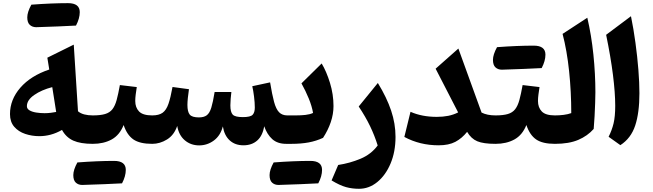

<svg xmlns="http://www.w3.org/2000/svg" viewBox="-20 -914 4149 1220"><path d="M293 -472.2 280.8 -547.4 448.7 -630.4 475.6 -207Q491.2 -193.4 515.4 -187Q539.6 -180.7 569.3 -180.7H569.8V0H569.3Q491.7 0 445.8 -20.5Q399.9 -41 374 -88.4Q337.9 -67.9 302 -58.3Q266.1 -48.8 230 -48.8Q182.6 -48.8 139.9 -63.2Q97.2 -77.6 70.3 -108.6Q43.5 -139.6 43.5 -189Q43.5 -281.2 109.4 -356.9Q175.3 -432.6 293 -472.2ZM312 -360.4Q244.1 -342.8 197.5 -310.5Q150.9 -278.3 150.9 -239.3Q150.9 -222.7 167.5 -212.9Q184.1 -203.1 209.7 -199Q235.4 -194.8 263.2 -194.8Q283.7 -194.8 303 -197.3Q322.3 -199.7 336.9 -202.6Q331.5 -238.3 325.4 -276.1Q319.3 -314 312 -360.4ZM462.9 -751.5Q440.4 -750 349.6 -746.1Q258.8 -742.2 210 -741.2Q185.5 -741.2 169.4 -755.9Q153.3 -770.5 153.3 -803.7Q153.3 -836.9 179.2 -884.3Q308.6 -894 412.1 -894Q486.8 -894 486.8 -836.9Q486.8 -796.9 462.9 -751.5Z M755.4 251Q732.9 252.4 642.1 256.3Q551.3 260.3 502.4 261.2Q478 261.2 461.9 246.6Q445.8 231.9 445.8 198.7Q445.8 165.5 471.7 118.2Q601.1 108.4 704.6 108.4Q779.3 108.4 779.3 165.5Q779.3 205.6 755.4 251ZM569.8 0Q559.6 0 554.4 -8.1Q549.3 -16.1 549.3 -37.6V-143.1Q549.3 -164.6 554.4 -172.6Q559.6 -180.7 569.8 -180.7Q618.2 -180.7 647.7 -189.5Q677.2 -198.2 694.1 -219.7Q710.9 -241.2 721.2 -278.6Q731.4 -315.9 741.7 -373.5L849.1 -360.8Q845.2 -336.4 842.3 -313.7Q839.4 -291 839.4 -272.5Q839.4 -231 863.5 -205.8Q887.7 -180.7 946.8 -180.7H947.3V0H946.8Q868.7 0 827.9 -27.8Q787.1 -55.7 765.6 -119.6Q740.2 -55.7 689.5 -27.8Q638.7 0 569.8 0Z M1526.9 9.3Q1473.6 9.3 1439.5 -22Q1405.3 -53.2 1396 -110.8Q1380.9 -52.2 1338.9 -21.2Q1296.9 9.8 1245.6 9.8Q1192.4 9.8 1154.3 -22.5Q1116.2 -54.7 1106 -113.8Q1086.4 -55.7 1041.3 -27.8Q996.1 0 947.3 0Q937 0 931.9 -8.1Q926.8 -16.1 926.8 -37.6V-143.1Q926.8 -164.6 931.9 -172.6Q937 -180.7 947.3 -180.7Q989.7 -180.7 1013.2 -197.5Q1036.6 -214.4 1050.3 -253.9Q1064 -293.5 1076.2 -361.3L1180.7 -347.2Q1176.3 -318.4 1173.6 -291.5Q1170.9 -264.6 1170.9 -247.1Q1170.9 -204.1 1185.5 -186Q1200.2 -168 1243.7 -168Q1275.9 -168 1293.9 -181.6Q1312 -195.3 1322.8 -230.5Q1333.5 -265.6 1343.8 -329.6H1450.2Q1447.8 -312 1445.8 -286.9Q1443.8 -261.7 1443.8 -244.6Q1443.8 -202.1 1458.5 -186Q1473.1 -169.9 1523.4 -169.9Q1571.3 -169.9 1585.2 -184.6Q1599.1 -199.2 1599.1 -230.5Q1599.1 -261.7 1594.2 -300.5Q1589.4 -339.4 1583 -366.2L1696.3 -390.6Q1709 -313 1721.4 -266.8Q1733.9 -220.7 1753.4 -200.7Q1772.9 -180.7 1805.7 -180.7H1816.9V0H1798.3Q1743.7 0 1710.4 -29.5Q1677.2 -59.1 1658.7 -111.8Q1648.9 -51.8 1614.5 -21.2Q1580.1 9.3 1526.9 9.3Z M2002.4 251Q1980 252.4 1889.2 256.3Q1798.3 260.3 1749.5 261.2Q1725.1 261.2 1709 246.6Q1692.9 231.9 1692.9 198.7Q1692.9 165.5 1718.8 118.2Q1848.1 108.4 1951.7 108.4Q2026.4 108.4 2026.4 165.5Q2026.4 205.6 2002.4 251ZM1816.9 0Q1806.6 0 1801.5 -8.1Q1796.4 -16.1 1796.4 -37.6V-143.1Q1796.4 -164.6 1801.5 -172.6Q1806.6 -180.7 1816.9 -180.7H1859.4Q1892.6 -180.7 1920.9 -183.8Q1949.2 -187 1969.2 -196.3Q1961.9 -239.3 1941.9 -288.1Q1921.9 -336.9 1895.5 -384.3L2023.9 -510.7Q2054.2 -460.4 2076.7 -387.5Q2099.1 -314.5 2099.1 -240.2Q2099.1 -189 2081.8 -137.9Q2064.5 -86.9 2032.7 -38.1Q1989.7 -18.1 1941.2 -9Q1892.6 0 1832.5 0Z M2493.2 -44.4Q2493.2 50.3 2461.7 125Q2430.2 199.7 2377.4 242.7Q2324.7 285.6 2261.2 285.6Q2217.3 285.6 2178.5 274.9Q2139.6 264.2 2086.9 232.4L2128.9 134.3Q2203.1 123 2270.8 94.7Q2338.4 66.4 2379.9 10.3Q2360.4 -52.2 2331.8 -111.8Q2303.2 -171.4 2259.3 -237.3L2380.9 -386.7Q2437.5 -294.4 2465.3 -211.4Q2493.2 -128.4 2493.2 -44.4Z M2891.1 -199.7 2748 -477.5 2892.6 -605.5 3040 -198.7Q3075.7 -180.7 3128.4 -180.7H3128.9V0H3128.4Q3051.8 0 3012.7 -16.4Q2973.6 -32.7 2948.2 -76.2Q2915 -34.7 2873.3 -12.7Q2831.5 9.3 2767.1 9.3Q2647.9 9.3 2549.3 -43.9L2588.4 -203.6Q2661.1 -171.4 2755.4 -171.4Q2794.9 -171.4 2828.1 -178Q2861.3 -184.6 2891.1 -199.7Z M3421.9 -481.4Q3399.4 -480 3308.6 -476.1Q3217.8 -472.2 3168.9 -471.2Q3144.5 -471.2 3128.4 -485.8Q3112.3 -500.5 3112.3 -533.7Q3112.3 -566.9 3138.2 -614.3Q3267.6 -624 3371.1 -624Q3445.8 -624 3445.8 -566.9Q3445.8 -526.9 3421.9 -481.4ZM3128.9 0Q3118.7 0 3113.5 -8.1Q3108.4 -16.1 3108.4 -37.6V-143.1Q3108.4 -164.6 3113.5 -172.6Q3118.7 -180.7 3128.9 -180.7Q3177.2 -180.7 3206.8 -189.5Q3236.3 -198.2 3253.2 -219.7Q3270 -241.2 3280.3 -278.6Q3290.5 -315.9 3300.8 -373.5L3408.2 -360.8Q3404.3 -336.4 3401.4 -313.7Q3398.4 -291 3398.4 -272.5Q3398.4 -231 3422.6 -205.8Q3446.8 -180.7 3505.9 -180.7H3506.3V0H3505.9Q3427.7 0 3387 -27.8Q3346.2 -55.7 3324.7 -119.6Q3299.3 -55.7 3248.5 -27.8Q3197.8 0 3128.9 0Z M3711.9 -801.3Q3737.8 -690.9 3750.5 -567.6Q3763.2 -444.3 3763.2 -327.6Q3763.2 -298.8 3761.7 -259Q3760.3 -219.2 3758.1 -176.3Q3755.9 -133.3 3752.4 -94.7Q3713.4 -50.3 3654.3 -25.1Q3595.2 0 3506.3 0Q3496.1 0 3491 -8.1Q3485.8 -16.1 3485.8 -37.6V-143.1Q3485.8 -164.6 3491 -172.6Q3496.1 -180.7 3506.3 -180.7Q3534.2 -180.7 3561.3 -184.1Q3588.4 -187.5 3609.9 -195.3Q3609.9 -330.6 3596.2 -461.7Q3582.5 -592.8 3554.7 -698.7Z M3989.3 -811Q4005.9 -730 4017.8 -642.1Q4029.8 -554.2 4036.4 -471.2Q4043 -388.2 4043 -321.8Q4043 -197.3 4016.1 -116.2Q3989.3 -35.2 3921.9 8.3L3847.2 -44.9Q3868.2 -86.4 3878.7 -129.9Q3889.2 -173.3 3889.2 -241.7Q3889.2 -324.2 3874.8 -438.5Q3860.4 -552.7 3831.5 -692.9Z"/></svg>

Font: Pinar DS4-Bold
Style: Regular
Weight: 700
Designer: Amin Abedi
Version: Version 2.000